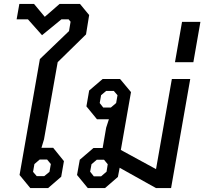

<svg xmlns="http://www.w3.org/2000/svg" viewBox="-20 -962 1045 982"><path d="M80 -67 184 -660 333 -803 341 -851 331 -863H294L195 -782L123 -863H65L79 -942H154L209 -876L285 -942H389L436 -885L420 -786L275 -644L205 -249L192 -206H252L307 -138L293 -58L226 0H135ZM206 -61 233 -83 240 -123 221 -146H183L156 -123L149 -83L168 -61Z M953 -558 855 0H778L592 -104L583 -57L517 0H429L374 -67L388 -145L458 -205H505L523 -309L537 -352H476L422 -418L436 -499L505 -558H594L650 -491L598 -195L778 -97L859 -558ZM547 -412 574 -435 581 -475 562 -497H523L497 -475L490 -435L508 -412ZM531 -122 512 -145H475L448 -122L441 -84L460 -60H497L525 -84Z M911 -850H1005L969 -644H875Z"/></svg>

Font: Chakra Petch Medium
Style: Italic
Weight: 500
Italic angle: -10°
Designer: Katatrad Aksorn Co.,Ltd.
Foundry: Cadson Demak Co.,Ltd.
Version: Version 1.000; ttfautohint (v1.6)